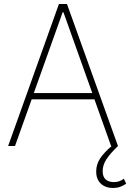

<svg xmlns="http://www.w3.org/2000/svg" viewBox="-20 -727 648 956"><path d="M20.5 0 273.4 -707H313.5L567.4 0Q528.8 37.1 510 65.9Q491.2 94.7 491.2 125Q491.2 152.8 505.9 166.3Q520.5 179.7 546.9 179.7Q561.5 179.7 572.8 175.8Q584 171.9 596.7 163.1L608.4 187.5Q592.8 198.2 577.4 203.6Q562 209 543 209Q505.4 209 482.2 187.5Q459 166 459 127Q459 92.3 478 62.7Q497.1 33.2 536.1 0H533.2L450.2 -232.4H137.7L54.7 0ZM439.5 -263.7 295.9 -666H292L148.4 -263.7Z"/></svg>

Font: Pretendard GOV Thin
Style: Regular
Weight: 100
Designer: Base glyphs from Inter by Rasmus Andersson; Hangeul glyphs from Noto Sans CJK(Source Han Sans) by Jang Soo-young and Kan
Foundry: Kil Hyung-jin
Version: Version 1.309